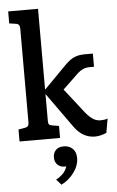

<svg xmlns="http://www.w3.org/2000/svg" viewBox="-67 -824 696 1147"><g transform="rotate(-5 281.5 -250.5)"><path d="M563 -91 548 -6Q511 10 479 10Q406 10 356 -59L206 -269V-108Q206 -93 210.5 -87Q215 -81 228 -79L270 -72V0H27V-72L68 -79Q79 -81 84.5 -88Q90 -95 90 -108V-673Q90 -699 68 -702L27 -708V-780H206V-295L341 -432Q372 -463 398 -474Q424 -485 462 -485H509V-406H485Q462 -406 445 -399Q428 -392 411 -377L381 -348Q317 -287 316 -286L432 -138Q455 -110 475.5 -97Q496 -84 519 -84Q548 -84 563 -91ZM361 128Q361 173 330 215Q299 257 254 279L225 246Q248 234 266.5 215.5Q285 197 292 172Q289 173 282 173Q256 173 239.5 156.5Q223 140 223 113Q223 86 239.5 69Q256 52 287 52Q320 52 340.5 72Q361 92 361 128Z"/></g></svg>

Font: Enriqueta SemiBold
Style: Regular
Weight: 600
Designer: Viviana Monsalve, Gustavo Ibarra
Foundry: 72Puntos
Version: Version 2.000